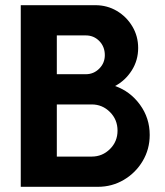

<svg xmlns="http://www.w3.org/2000/svg" viewBox="-20 -720 637 740"><path d="M60 0V-700H347.5Q393 -700 430.5 -677.8Q468 -655.5 490.2 -618Q512.5 -580.5 512.5 -535Q512.5 -487.5 487.8 -448.5Q463 -409.5 423.5 -388.5Q482 -368 519.5 -316.5Q557 -265 557 -200Q557 -145 530 -99.5Q503 -54 457.5 -27Q412 0 357 0ZM199 -434H311Q341 -434 362.5 -455.5Q384 -477 384 -507.5Q384 -540 362.8 -561.8Q341.5 -583.5 311 -583.5H199ZM199 -116.5H333.5Q374.5 -116.5 403.8 -145.5Q433 -174.5 433 -216.5Q433 -259 403.8 -288.2Q374.5 -317.5 333.5 -317.5H199Z"/></svg>

Font: Urbanist ExtraBold
Style: Regular
Weight: 800
Designer: Corey Hu
Foundry: Corey Hu
Version: Version 1.330; ttfautohint (v1.8.4.7-5d5b)